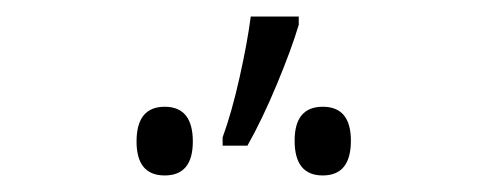

<svg xmlns="http://www.w3.org/2000/svg" viewBox="-20 -829 588 232"><path d="M341 -809H283Q279 -778 269.5 -735.5Q260 -693 249 -663V-653H279Q297 -685 314.5 -727Q332 -769 341 -799ZM370 -700Q336 -700 336 -659Q336 -617 370 -617Q404 -617 404 -659Q404 -700 370 -700ZM179 -700Q145 -700 145 -658Q145 -617 179 -617Q213 -617 213 -658Q213 -700 179 -700Z"/></svg>

Font: Noto Sans UI SemiCondensed Light
Style: Regular
Weight: 300
Width: 4
Designer: Monotype Design Team
Foundry: Monotype Imaging Inc.
Version: Version 1.901